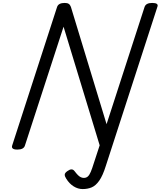

<svg xmlns="http://www.w3.org/2000/svg" viewBox="-20 -1005 1094 1308"><path d="M701 125Q680 192 656 226Q632 260 604.5 271.5Q577 283 543 283Q511 283 481.5 264.5Q452 246 431 212Q421 197 421 185Q421 173 440 160Q455 149 467 149Q479 149 488 161Q501 178 511 188Q521 198 531 202.5Q541 207 551 207Q567 207 578 197.5Q589 188 598.5 165.5Q608 143 620 104L659 -15L413 -823L150 -14Q146 0 133 7Q120 14 98 14Q54 14 63 -14L369 -958Q374 -972 387 -978.5Q400 -985 421 -985Q439 -985 448.5 -978.5Q458 -972 463 -958L706 -159L965 -958Q970 -972 983 -978.5Q996 -985 1017 -985Q1063 -985 1052 -958Z"/></svg>

Font: Playwrite NO
Style: Regular
Weight: 400
Designer: Veronika Burian, José Scaglione
Foundry: TypeTogether
Version: Version 1.002